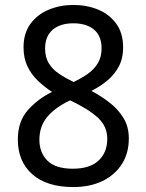

<svg xmlns="http://www.w3.org/2000/svg" viewBox="-20 -745 591 775"><path d="M276 10Q169 10 110.5 -41.5Q52 -93 52 -182Q52 -255 92.5 -300.5Q133 -346 190 -374Q158 -395 132 -420Q106 -445 90.5 -478Q75 -511 75 -554Q75 -611 103 -649Q131 -687 177 -706Q223 -725 276 -725Q331 -725 376.5 -706Q422 -687 449.5 -649Q477 -611 477 -553Q477 -510 460 -477.5Q443 -445 414.5 -421Q386 -397 349 -378Q387 -358 421.5 -331.5Q456 -305 478 -269.5Q500 -234 500 -186Q500 -126 471.5 -82Q443 -38 393 -14Q343 10 276 10ZM274 -64Q343 -64 378 -97Q413 -130 413 -185Q413 -235 375 -270Q337 -305 263 -340Q202 -311 170.5 -273Q139 -235 139 -181Q139 -129 171.5 -96.5Q204 -64 274 -64ZM277 -414Q309 -429 334.5 -447Q360 -465 375 -490Q390 -515 390 -550Q390 -600 359.5 -625.5Q329 -651 275 -651Q241 -651 215.5 -639.5Q190 -628 176 -605.5Q162 -583 162 -550Q162 -514 177 -489.5Q192 -465 218 -447.5Q244 -430 277 -414Z"/></svg>

Font: utelugu15
Style: Book
Weight: 400
Designer: Jelle Bosma - Monotype Design Team
Foundry: Monotype Imaging Inc.
Version: Version 2.003